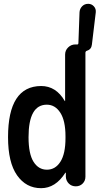

<svg xmlns="http://www.w3.org/2000/svg" viewBox="-20 -985 540 1015"><path d="M227.5 -431.6Q130.9 -431.6 130.9 -259.8Q130.9 -171.9 157.2 -129.9Q183.6 -87.9 228 -87.9Q272.5 -87.9 299.3 -129.9Q326.2 -171.9 326.2 -254.9V-264.6Q326.2 -346.7 298.8 -389.2Q271.5 -431.6 227.5 -431.6ZM197.3 9.8Q118.2 9.8 70.3 -58.1Q22.5 -126 22.5 -259.8Q22.5 -529.3 197.3 -530.3Q276.4 -530.3 322.3 -451.2Q322.3 -450.2 323.2 -450.2Q324.2 -450.2 324.2 -451.2V-696.3Q324.2 -718.8 340.3 -734.4Q356.4 -750 377.9 -750H384.8Q394.5 -748 394.5 -757.8L400.4 -919.9Q401.4 -938.5 414.1 -951.7Q426.8 -964.8 446.3 -964.8Q463.9 -964.8 476.1 -951.7Q488.3 -938.5 486.3 -919.9L465.8 -749Q462.9 -723.6 439.5 -716.8Q430.7 -713.9 431.6 -703.1V-696.3V-50.8Q431.6 -29.3 417 -14.6Q402.3 0 380.9 0Q358.4 0 343.8 -14.6Q329.1 -29.3 328.1 -50.8V-71.3Q328.1 -72.3 326.2 -72.3Q325.2 -72.3 325.2 -71.3Q273.4 9.8 197.3 9.8Z"/></svg>

Font: Rounded-X Mgen+ 1m medium
Style: Regular
Weight: 500
Designer: [Source Han Sans]
Ryoko NISHIZUKA  (kana & ideographs); Paul D. Hunt (Latin, Greek & Cyrillic); Wenlong ZHANG  (bopomofo
Version: Version 1.059.20150602